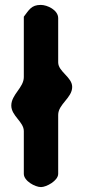

<svg xmlns="http://www.w3.org/2000/svg" viewBox="-20 -761 345 782"><path d="M26 -331C26 -289 77 -265 77 -227V-53C77 -24 123 1 147 1C169 1 217 -25 217 -53V-293C217 -337 274 -362 274 -407C274 -447 217 -469 217 -507V-687C217 -720 173 -741 146 -741C107 -741 98 -720 77 -693V-447C77 -404 26 -376 26 -331Z"/></svg>

Font: Asimov Print
Style: Regular
Weight: 500
Designer: Google
Version: Version 2.000980: 2014